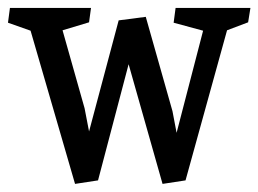

<svg xmlns="http://www.w3.org/2000/svg" viewBox="-20 -447 647 481"><path d="M345.2 -404.8 412.1 -168.5 422.4 -114.3 488.8 -370.1 415 -390.1 419.9 -427.2H607.4L601.6 -391.1L548.8 -371.1L444.8 4.9L387.2 13.7L302.2 -286.1L225.6 4.9L168 13.7L56.6 -370.1L0 -390.1L4.9 -427.2H208L203.1 -391.1L136.7 -371.1L191.9 -175.8L203.1 -117.7L277.3 -396Z"/></svg>

Font: Neuton
Style: Regular
Weight: 400
Designer: Brian M Zick
Version: Version 1.3